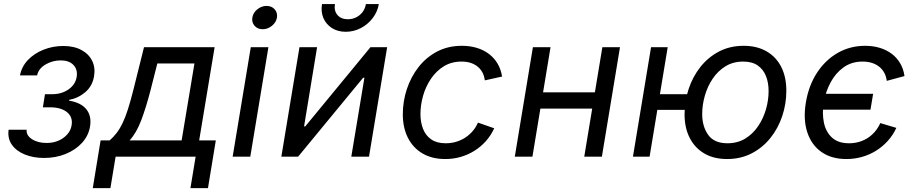

<svg xmlns="http://www.w3.org/2000/svg" viewBox="-20 -781 4558 957"><path d="M199.7 6.3Q146 6.3 103.5 -11Q61 -28.3 39.1 -59.8Q17.1 -91.3 22.9 -134.3H112.8Q109.9 -106.4 139.2 -87.4Q168.5 -68.4 212.4 -68.4Q244.6 -68.4 271.2 -79.8Q297.9 -91.3 315.4 -111.3Q333 -131.3 336.9 -156.7Q343.8 -197.3 314.2 -221.7Q284.7 -246.1 229.5 -246.1H193.8L204.1 -311.5H239.7Q287.6 -311.5 322 -335.7Q356.4 -359.9 362.3 -398.4Q367.7 -434.6 345.9 -457.3Q324.2 -480 282.7 -480Q241.7 -480 206.8 -459.5Q171.9 -439 165 -405.3H79.6Q87.9 -449.2 119.4 -482.2Q150.9 -515.1 197.3 -533.4Q243.7 -551.8 295.4 -551.8Q349.1 -551.8 386 -531.7Q422.9 -511.7 439.5 -477.5Q456.1 -443.4 448.7 -400.4Q440.4 -351.6 405 -321.5Q369.6 -291.5 324.7 -283.2L324.2 -279.3Q384.3 -269.5 410.9 -235.6Q437.5 -201.7 428.7 -149.9Q420.9 -104 388.7 -68.8Q356.4 -33.7 307.4 -13.7Q258.3 6.3 199.7 6.3Z M442.4 156.7 481.4 -81.1H526.4Q545.9 -98.1 561.5 -118.4Q577.1 -138.7 590.8 -167Q604.5 -195.3 617.4 -235.6Q630.4 -275.9 644.5 -332L697.8 -545.9H1049.8L972.7 -81.1H1055.7L1016.6 156.7H929.2L955.1 0H556.2L530.3 156.7ZM626 -81.1H885.3L949.2 -464.8H764.2L730.5 -332Q708 -245.1 684.1 -181.9Q660.2 -118.7 626 -81.1Z M1139.6 0 1230 -545.9H1317.9L1227.5 0ZM1289.1 -635.3Q1264.2 -635.3 1249 -652.3Q1233.9 -669.4 1237.8 -693.4Q1241.7 -717.8 1262.7 -734.6Q1283.7 -751.5 1308.6 -751.5Q1334 -751.5 1349.1 -734.6Q1364.3 -717.8 1360.4 -693.4Q1356.4 -669.4 1335.4 -652.3Q1314.5 -635.3 1289.1 -635.3Z M1819.3 0H1731L1796.4 -393.6H1790L1465.8 0H1382.3L1472.7 -545.9H1560.5L1495.6 -150.9H1501.5L1826.7 -545.9H1909.7ZM1703.1 -622.6Q1663.6 -622.6 1634.5 -641.1Q1605.5 -659.7 1592 -690.9Q1578.6 -722.2 1585 -760.7H1649.4Q1644 -727.1 1662.1 -706.1Q1680.2 -685.1 1713.9 -685.1Q1736.3 -685.1 1755.4 -694.6Q1774.4 -704.1 1787.4 -721.2Q1800.3 -738.3 1803.7 -760.7H1868.2Q1861.8 -722.2 1837.6 -690.7Q1813.5 -659.2 1778.3 -640.9Q1743.2 -622.6 1703.1 -622.6Z M2199.7 11.7Q2133.8 11.7 2086.4 -15.9Q2039.1 -43.5 2013.4 -93.8Q1987.8 -144 1987.8 -211.4Q1987.8 -276.4 2008.1 -337.4Q2028.3 -398.4 2066.4 -447Q2104.5 -495.6 2158.9 -524.2Q2213.4 -552.7 2282.2 -552.7Q2322.8 -552.7 2357.2 -542.2Q2391.6 -531.7 2417.7 -511.7Q2443.8 -491.7 2460.4 -463.4Q2477.1 -435.1 2482.4 -399.4L2396.5 -380.4Q2394 -401.4 2385.3 -418.5Q2376.5 -435.5 2361.8 -448Q2347.2 -460.4 2326.9 -467.3Q2306.6 -474.1 2280.3 -474.1Q2230.5 -474.1 2192.4 -450.7Q2154.3 -427.2 2128.2 -388.7Q2102.1 -350.1 2088.9 -304Q2075.7 -257.8 2075.7 -212.4Q2075.7 -171.9 2088.6 -138.7Q2101.6 -105.5 2129.4 -86.2Q2157.2 -66.9 2201.7 -66.9Q2230 -66.9 2255.1 -74.7Q2280.3 -82.5 2301 -96.4Q2321.8 -110.4 2337.4 -129.2Q2353 -147.9 2362.3 -169.9L2443.4 -141.6Q2426.8 -105.5 2401.4 -77.1Q2376 -48.8 2344.2 -29.1Q2312.5 -9.3 2275.9 1.2Q2239.3 11.7 2199.7 11.7Z M2965.3 -320.8 2951.7 -239.7H2652.3L2666 -320.8ZM2724.1 -545.9 2633.8 0H2545.9L2636.2 -545.9ZM3070.3 -545.9 2980 0H2892.1L2982.4 -545.9Z M3134.8 0 3225.1 -545.9H3308.1L3217.8 0ZM3236.8 -233.4 3250 -311.5H3449.2L3436 -233.4ZM3604 11.7Q3538.1 11.7 3490.7 -15.9Q3443.4 -43.5 3417.7 -93.8Q3392.1 -144 3392.1 -211.4Q3392.1 -276.4 3412.4 -337.4Q3432.6 -398.4 3470.9 -447Q3509.3 -495.6 3563.7 -524.2Q3618.2 -552.7 3686.5 -552.7Q3752.4 -552.7 3800.3 -525.4Q3848.1 -498 3873.8 -447.8Q3899.4 -397.5 3899.4 -329.1Q3899.4 -263.2 3878.9 -202.1Q3858.4 -141.1 3819.6 -92.8Q3780.8 -44.4 3726.3 -16.4Q3671.9 11.7 3604 11.7ZM3606 -66.9Q3656.2 -66.9 3694.6 -90.3Q3732.9 -113.8 3758.8 -152.1Q3784.7 -190.4 3797.9 -236.3Q3811 -282.2 3811 -327.1Q3811 -368.7 3797.9 -401.9Q3784.7 -435.1 3756.8 -454.6Q3729 -474.1 3684.1 -474.1Q3634.3 -474.1 3596.2 -450.7Q3558.1 -427.2 3532.2 -388.7Q3506.3 -350.1 3493.2 -304Q3480 -257.8 3480 -212.4Q3480 -150.9 3509.8 -108.9Q3539.6 -66.9 3606 -66.9Z M4198.7 11.7Q4124.5 11.7 4074.5 -23.4Q4024.4 -58.6 4003.7 -122.1Q3982.9 -185.5 3996.6 -269.5Q4010.7 -355 4052.5 -418.7Q4094.2 -482.4 4156 -517.6Q4217.8 -552.7 4292 -552.7Q4331.5 -552.7 4365.2 -542.5Q4398.9 -532.2 4424.6 -512.9Q4450.2 -493.7 4466.8 -465.6Q4483.4 -437.5 4488.3 -401.9L4399.9 -377.9Q4397.5 -398.9 4388.4 -416.5Q4379.4 -434.1 4364 -447Q4348.6 -460 4327.4 -467Q4306.2 -474.1 4279.3 -474.1Q4225.1 -474.1 4185.1 -445.6Q4145 -417 4120.1 -370.6Q4095.2 -324.2 4085.9 -269.5Q4077.1 -215.8 4086.7 -169.7Q4096.2 -123.5 4127 -95.2Q4157.7 -66.9 4211.9 -66.9Q4239.3 -66.9 4263.4 -74.2Q4287.6 -81.5 4307.6 -95Q4327.6 -108.4 4342.8 -127Q4357.9 -145.5 4367.7 -167.5L4447.8 -143.6Q4430.7 -106.9 4404.8 -78.4Q4378.9 -49.8 4346.2 -29.5Q4313.5 -9.3 4276.1 1.2Q4238.8 11.7 4198.7 11.7ZM4066.4 -234.4 4079.6 -313.5H4332L4318.8 -234.4Z"/></svg>

Font: Inter
Style: Italic
Weight: 400
Italic angle: -9.3988°
Designer: Rasmus Andersson
Foundry: rsms
Version: Version 4.001;git-66647c0bb